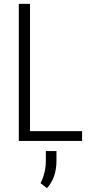

<svg xmlns="http://www.w3.org/2000/svg" viewBox="-20 -731 475 996"><path d="M135.7 -50.8H405.8V0H77.6V-710.9H135.7ZM217.8 104V52.7H272.9V103Q272.9 190.9 223.6 245.1L190.4 219.2Q217.8 164.6 217.8 104Z"/></svg>

Font: RobotoCondensed-Light
Style: Light
Weight: 300
Designer: Google
Version: Version 1.200311; 2013